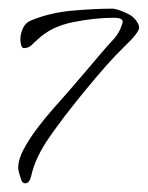

<svg xmlns="http://www.w3.org/2000/svg" viewBox="-20 -395 341 443"><path d="M38 28Q32 28 29 20Q27 14 24.5 5.5Q22 -3 22 -7Q22 -27 34.5 -50.5Q47 -74 65.5 -98.5Q84 -123 103.5 -145Q123 -167 137 -183Q138 -184 150.5 -198.5Q163 -213 180.5 -233.5Q198 -254 214 -273Q230 -292 239 -301Q252 -315 257.5 -328Q263 -341 263 -345Q263 -354 243 -354Q199 -354 149 -344Q99 -334 68 -305Q61 -299 53.5 -291.5Q46 -284 35 -284Q31 -284 29 -290.5Q27 -297 27 -304Q27 -317 33 -330Q39 -343 52 -348Q96 -366 147.5 -370.5Q199 -375 239 -375Q246 -375 258 -370.5Q270 -366 279 -361Q288 -356 294.5 -347Q301 -338 301 -331Q301 -320 266 -286.5Q231 -253 173 -182Q127 -126 94 -78.5Q61 -31 52 11Q48 28 38 28Z"/></svg>

Font: Corinthia
Style: Regular
Weight: 400
Designer: Robert E. Leuschke
Foundry: Robert E. Leuschke
Version: Version 1.013; ttfautohint (v1.8.3)